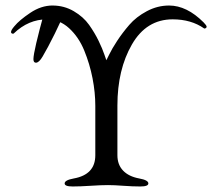

<svg xmlns="http://www.w3.org/2000/svg" viewBox="-20 -670 779 695"><path d="M134 -465Q121 -443 110 -443Q101 -443 101 -456Q101 -484 142 -632Q147 -650 167 -650Q181 -650 193 -636Q205 -622 205 -609Q205 -602 178.5 -548.5Q152 -495 134 -465ZM592 -650Q656 -650 717 -589Q728 -578 728 -573Q728 -570 724.5 -568Q721 -566 719 -567Q672 -600 605 -600Q510 -600 457.5 -509Q405 -418 405 -288V-108Q405 -74 425.5 -52.5Q446 -31 484 -24Q517 -18 517 -6Q517 5 488 5Q460 5 426.5 2.5Q393 0 371 0Q346 0 308 2.5Q270 5 243 5Q214 5 214 -6Q214 -18 247 -24Q325 -38 325 -108V-287Q325 -335 315 -386.5Q305 -438 285 -487Q265 -536 230 -568Q195 -600 150 -600Q83 -600 30 -549Q28 -547 24 -548.5Q20 -550 20 -553Q19 -560 32 -575Q50 -597 89.5 -623.5Q129 -650 170 -650Q212 -650 247 -629.5Q282 -609 302.5 -580Q323 -551 337 -522Q351 -493 358 -472L365 -452L375 -472Q385 -493 404 -522Q423 -551 448 -580Q473 -609 511.5 -629.5Q550 -650 592 -650Z"/></svg>

Font: EB Garamond 08
Style: Regular
Weight: 400
Version: Version 0.016 ; ttfautohint (v1.5)